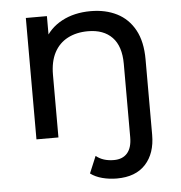

<svg xmlns="http://www.w3.org/2000/svg" viewBox="-52 -585 786 835"><g transform="rotate(-5 340.5 -167.5)"><path d="M425 200Q392 200 361.5 192Q331 184 310 168L341 94Q371 119 419 119Q457 119 477.5 95.5Q498 72 498 26V-294Q498 -371 460.5 -410Q423 -449 355 -449Q304 -449 266 -429Q228 -409 207.5 -370Q187 -331 187 -273V0H91V-530H183V-387L168 -425Q194 -477 248 -506Q302 -535 374 -535Q439 -535 488.5 -510Q538 -485 566 -434Q594 -383 594 -305V24Q594 105 550.5 152.5Q507 200 425 200Z"/></g></svg>

Font: Montserrat Thin Medium
Style: Regular
Weight: 500
Version: Version 9.000